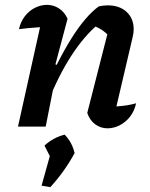

<svg xmlns="http://www.w3.org/2000/svg" viewBox="-20 -521 619 790"><path d="M339 -56 425 -393 432 -370Q413 -389 397.5 -399Q382 -409 360 -417L385 -422Q327 -374 274 -292.5Q221 -211 176 -98L164 -143Q188 -204 216 -259.5Q244 -315 273 -361.5Q302 -408 331 -442Q360 -476 387 -495Q397 -497 406 -498Q415 -499 423 -499Q472 -499 501 -472Q530 -445 530 -401Q530 -393 529 -385Q528 -377 526 -369L459 -83Q486 -85 504 -88Q522 -91 540 -96Q533 -64 515 -41Q497 -18 472.5 -5.5Q448 7 422 7Q395 7 372.5 -9Q350 -25 339 -56ZM54 0 157 -464 173 -411Q148 -409 123.5 -407.5Q99 -406 58 -401Q65 -432 82.5 -454.5Q100 -477 124 -489Q148 -501 173 -501Q200 -501 222.5 -486.5Q245 -472 258 -444L208 -256L218 -253L168 0ZM151 243 187 114 287 109Q245 186 187 249ZM202 155 163 78Q199 45 246 33Q277 65 287 109Z"/></svg>

Font: Piazzolla Thin
Style: Bold Italic
Weight: 700
Italic angle: -11.3°
Version: Version 2.005